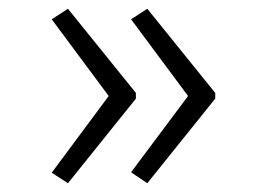

<svg xmlns="http://www.w3.org/2000/svg" viewBox="-20 -480 603 438"><path d="M135 -460 290 -268V-255L135 -62L98 -86L228 -261L98 -436ZM316 -460 471 -268V-255L316 -62L279 -87L409 -261L279 -436Z"/></svg>

Font: Noto Sans Mono SemiCondensed Light
Style: Regular
Weight: 300
Width: 4
Designer: Monotype Design Team
Foundry: Monotype Imaging Inc.
Version: Version 2.014; ttfautohint (v1.8.4.7-5d5b)